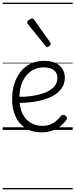

<svg xmlns="http://www.w3.org/2000/svg" viewBox="-20 -976 566 1442"><path d="M293 18Q219 18 169.5 -15Q120 -48 95.5 -104Q71 -160 71 -229Q71 -294 88 -347.5Q105 -401 136.5 -439.5Q168 -478 212 -498.5Q256 -519 311 -519Q365 -519 399 -502Q433 -485 450 -456.5Q467 -428 467 -393Q467 -355 450 -324.5Q433 -294 402 -271.5Q371 -249 328 -234Q285 -219 232 -211Q179 -203 120 -203V-249Q165 -248 207.5 -253.5Q250 -259 287 -269.5Q324 -280 352 -297Q380 -314 395.5 -337Q411 -360 411 -390Q411 -430 383.5 -450Q356 -470 307 -470Q272 -470 239.5 -456Q207 -442 181.5 -413.5Q156 -385 141 -342Q126 -299 126 -240Q126 -168 149 -122Q172 -76 210.5 -53.5Q249 -31 296 -31Q335 -31 360.5 -42Q386 -53 404.5 -70Q423 -87 439 -106Q448 -114 455.5 -113.5Q463 -113 472 -107Q480 -101 483 -93Q486 -85 479 -77Q463 -53 436.5 -31Q410 -9 374 4.5Q338 18 293 18ZM335 -623Q331 -623 327.5 -625Q324 -627 321 -632L191 -793Q187 -797 185.5 -800Q184 -803 184 -807Q184 -814 190.5 -820.5Q197 -827 205.5 -832Q214 -837 221 -837Q230 -837 237 -827L356 -659Q359 -654 360 -651.5Q361 -649 361 -647Q361 -639 351.5 -631Q342 -623 335 -623ZM0 436H526V446H0ZM0 -20H526V0H0ZM0 -505H526V-500H0ZM0 -956H526V-946H0Z"/></svg>

Font: Playwrite HU Guides
Style: Regular
Weight: 400
Designer: Veronika Burian, José Scaglione
Foundry: TypeTogether
Version: Version 1.003